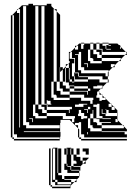

<svg xmlns="http://www.w3.org/2000/svg" viewBox="-20 -728 685 1006"><path d="M53 -616V-632H45V-616ZM85 -616V-632H81V-616ZM85 -568V-584H81V-568ZM85 -520V-536H81V-520ZM53 -472V-488H45V-472ZM537 -492H549V-488H537ZM85 -472V-488H81V-472ZM613 -472V-482L609 -486V-472ZM85 -424V-440H81V-424ZM373 -408V-424H345V-420H369V-408ZM437 -376H441V-396H421V-392H437ZM85 -376V-392H81V-376ZM369 -348H373V-344H369ZM85 -328V-344H81V-328ZM85 -280V-296H81V-280ZM345 -276V-264H369V-252H441V-264H369V-276ZM85 -232V-248H81V-232ZM405 -216V-200H453V-184H465V-204H469V-216H421V-232H345V-248H309V-264H293V-300H277V-668L265 -680H261V-300H277V-252H297V-232H345V-216ZM489 -228H485V-216H501V-200H513V-204H533V-212L529 -216H517V-228L513 -232H489ZM85 -184V-200H81V-184ZM549 -168H565V-180L561 -184H549ZM393 -180H373V-168H417V-180H437V-184H393ZM197 -696V-180H225V-168H229V-180H225V-184H213V-696ZM341 -136H345V-156H357V-168H225V-152H341ZM581 -152V-164L577 -168H565V-152ZM85 -136V-152H81V-136ZM309 -120V-104H357V-88H369V-108H373V-120H325V-136H225V-152H213V-168H197V-180H181V-696H165V-180H181V-156H201V-136H225V-120ZM393 -132H389V-120H405V-104H417V-108H437V-120H421V-136H393ZM149 -88H153V-108H133V-104H149ZM489 -180H469V-168H485V-108H517V-104H561V-108H517V-120H501V-184H489ZM85 -88V-104H81V-88ZM465 -132H453V-108H469V-88H485V-84H489V-72H513V-56H629V-66L623 -72H513V-84H561V-88H501V-104H485V-108H469V-136H465ZM293 -56V-72H133V-88H117V-696H101V-72H117V-56ZM293 -40H105V-36H293ZM85 -632V-648H81V-632ZM53 -600V-616H45V-600ZM53 -584V-600H45V-584ZM85 -600V-616H81V-600ZM53 -568V-584H45V-568ZM85 -584V-600H81V-584ZM53 -552V-568H45V-552ZM53 -536V-552H45V-536ZM85 -552V-568H81V-552ZM53 -520V-536H45V-520ZM85 -536V-552H81V-536ZM53 -504V-520H45V-504ZM53 -488V-504H45V-488ZM85 -504V-520H81V-504ZM85 -488V-504H81V-488ZM53 -456V-472H45V-456ZM85 -456V-472H81V-456ZM53 -440V-456H45V-440ZM441 -468V-408H453V-396H513V-408H469V-420H465V-424H453V-468ZM53 -424V-440H45V-424ZM85 -440V-456H81V-440ZM357 -440H345V-424H357ZM53 -408V-424H45V-408ZM613 -408H603L613 -418V-424H513V-440H501V-456H485V-468H469V-500H453V-504H469V-500H485V-468H513V-456H517V-472H501V-500H485V-504H501V-500H517V-488H533V-472H537V-468H561V-472H537V-488H561V-492H549V-500H517V-504H549V-500H595L603 -492H609V-488H613V-482L639 -456H645V-440H635L645 -450L639 -456H513V-440H635L613 -418ZM53 -392V-408H45V-392ZM85 -408V-424H81V-408ZM53 -376V-392H45V-376ZM85 -392V-408H81V-392ZM53 -360V-376H45V-360ZM53 -344V-360H45V-344ZM85 -360V-376H81V-360ZM53 -328V-344H45V-328ZM295 -350V-360H305ZM85 -344V-360H81V-344ZM549 -328H545V-344H549ZM53 -312V-328H45V-312ZM53 -296V-312H45V-296ZM85 -312V-328H81V-312ZM345 -324V-348H325V-372H321V-300H325V-324H341V-312H345V-300H357V-296H369V-300H357V-312H345V-324H325V-348H341V-324ZM53 -280V-296H45V-280ZM85 -296V-312H81V-296ZM53 -264V-280H45V-264ZM53 -248V-264H45V-248ZM85 -264V-280H81V-264ZM249 -300V-216H261V-204H345V-216H277V-228H273V-232H261V-300ZM53 -232V-248H45V-232ZM309 -360H295V-376H293V-300H309V-280H325V-264H345V-248H437V-232H441V-252H453V-264H441V-276H369V-280H341V-296H325V-300H309ZM85 -248V-264H81V-248ZM501 -232V-244L497 -248H489V-232ZM53 -216V-232H45V-216ZM53 -200V-216H45V-200ZM85 -216V-232H81V-216ZM249 -180V-184H245V-200H229V-204H225V-184H229V-180ZM53 -184V-200H45V-184ZM85 -200V-216H81V-200ZM53 -168V-184H45V-168ZM53 -152V-168H45V-152ZM85 -168V-184H81V-168ZM441 -156H421V-152H437V-136H441V-156H453V-168H441ZM53 -136V-152H45V-136ZM153 -180V-120H165V-108H225V-120H181V-132H177V-136H165V-180ZM537 -156H533V-152H537V-136H549V-152H537ZM85 -152V-168H81V-152ZM405 -136V-152H393V-136ZM469 -136V-152H465V-136ZM53 -120V-136H45V-120ZM53 -104V-120H45V-104ZM85 -120V-136H81V-120ZM85 -104V-120H81V-104ZM597 -88V-98L595 -100V-104H585V-88ZM393 -84H373V-72H389V-56H405V-88H393ZM53 -88V-104H45V-88ZM53 -72V-88H45V-72ZM53 -56V-72H45V-56ZM85 -72V-88H81V-72ZM53 -40V-56H45V-40ZM85 -72H81V-60H85ZM53 -40H45V-24H53ZM405 -40H395V-24H405ZM441 -36H437V-24H441ZM293 8H53V0H45V-8H37V-648H45V-632H53V-648H45V-650L69 -674V-680H75L69 -674V-660H81V-648H85V-680H75L95 -700H129V-708H153V-700H225V-708H249V-696L265 -680H277V-668L295 -650V-376H309V-364L305 -360H309V-364L325 -380V-392H337L325 -380V-372H341V-348H345V-372H341V-392H337L345 -400V-408H341V-456H351L345 -450V-440H357V-456H351L373 -478V-488H383L373 -478V-468H389V-488H383L395 -500H405V-472H417V-492H421V-500H405V-504H421V-500H453V-468H469V-444H489V-424H513V-408H603L581 -386V-376H571L581 -386V-392H561V-376H571L549 -354V-344H545V-350L549 -354V-360H421V-376H405V-456H393V-444H373V-440H389V-360H405V-344H533V-328H545V-312H549V-296H541L545 -300V-312H517V-328H393V-348H373V-408H369V-396H357V-328H369V-300H441V-312H373V-328H369V-344H389V-328H393V-324H441V-312H501V-296H541L517 -272V-264H509L517 -272V-280H489V-276H469V-264H509L495 -250L497 -248H501V-244L513 -232H517V-228L529 -216H533V-212L561 -184H565V-180L577 -168H581V-164L595 -150V-136H597V-120H595V-136H537V-132H533V-136H517V-156H513V-132H533V-120H595V-104H597V-98L623 -72H629V-66L645 -50V-40H513V-56H469V-60H465V-72H453V-108H441V-56H453V-40H513V-36H633V-24H645V-8H421V-24H395V-8H405V0H645V8H405V0H395V-8H389V-56L395 -50V-40H405V-56H389L345 -100H297V-84H295V-36H297V-12H295V0H293V-8H69V-24H45V-8H53V0H293ZM253 66H245V82H253ZM285 66V50H281V66ZM253 82H245V98H253ZM253 98H245V114H253ZM353 142H365V146H353ZM285 146H281V162H285ZM253 178H245V194H253ZM397 194H395V178H333V162H317V130H329V142H333V146H349V162H353V166H395V178H397ZM381 226H369L381 214V210H317V194H395V200L381 214ZM253 210H245V226H253ZM253 242V250H345L349 246V242H269V226H245V242ZM353 70V50H349V70ZM349 82V70H333V82ZM413 50H445V82H429V66H413ZM285 98H281V114H285ZM253 114H245V130H253ZM429 130H415L429 116V114H413V98H445V100L429 116ZM253 130H245V146H253ZM317 50H329V82H353V142H333V130H329V82H317ZM253 146H245V162H253ZM353 70H333V50H329V46H353V50H365V82H381V50H397V82H381V94H401V114H413V130H415L401 144V166H395V162H353V146H397V148L401 144V142H365V130H381V118H377V114H365V82H353ZM253 162H245V178H253ZM253 194H245V210H253ZM253 66V50H257V214H269V226H281V238H353V226H281V214H269V166H281V178H285V162H281V166H269V142H281V146H285V130H281V142H269V118H281V130H285V114H281V118H269V94H281V98H285V82H281V94H269V70H281V82H285V66H281V70H269V50H257V46H281V50H301V178H285V190H305V210H317V214H353V226H369L349 246V258H253V250H245V242H237V50H245V66Z"/></svg>

Font: Rubik Broken Fax
Style: Regular
Weight: 400
Designer: Hubert and Fischer, NaN
Foundry: Hubert and Fischer, NaN
Version: Version 2.201